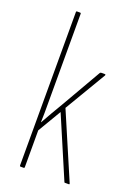

<svg xmlns="http://www.w3.org/2000/svg" viewBox="-134 -739 563 794"><g transform="rotate(20 148.0 -341.5)"><path d="M62 0Q59 0 59 -4V-679Q59 -683 62 -683H76Q80 -683 80 -679V-321Q80 -301 80 -281.5Q80 -262 80 -242Q80 -222 79 -202H80Q94 -227 108 -251.5Q122 -276 136 -299L238 -476Q240 -479 244 -479H259Q264 -479 262 -474L154 -292L277 -5Q279 0 275 0H257Q256 0 255 -2L141 -269L80 -166V-4Q80 0 76 0Z"/></g></svg>

Font: Sofia Sans Extra Condensed Thin
Style: Regular
Weight: 250
Version: Version 4.100